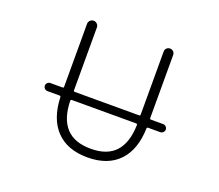

<svg xmlns="http://www.w3.org/2000/svg" viewBox="-122 -928 1245 1091"><g transform="rotate(20 500.0 -383.0)"><path d="M703.1 -280.3Q703.1 -288.1 696.3 -288.1H307.6Q299.8 -288.1 299.8 -280.3Q305.7 -64.5 500 -64.5Q501 -64.5 502 -64.5Q502.9 -64.5 503.9 -64.5Q697.3 -64.5 703.1 -280.3ZM159.2 -288.1Q149.4 -288.1 142.1 -295.4Q134.8 -302.7 134.8 -312.5Q134.8 -322.3 142.1 -329.6Q149.4 -336.9 159.2 -336.9H233.4Q240.2 -336.9 240.2 -343.8V-724.6Q240.2 -736.3 249 -745.1Q257.8 -753.9 270 -753.9Q282.2 -753.9 291 -745.1Q299.8 -736.3 299.8 -724.6V-343.8Q299.8 -336.9 307.6 -336.9H696.3Q703.1 -336.9 703.1 -343.8V-724.6Q703.1 -737.3 711.4 -745.6Q719.7 -753.9 731.9 -753.9Q744.1 -753.9 752.4 -745.6Q760.7 -737.3 760.7 -724.6V-343.8Q760.7 -336.9 768.6 -336.9H841.8Q851.6 -336.9 858.9 -329.6Q866.2 -322.3 866.2 -312.5Q866.2 -302.7 858.9 -295.4Q851.6 -288.1 841.8 -288.1H768.6Q760.7 -288.1 760.7 -280.3Q756.8 -153.3 692.4 -84Q625 -11.7 501 -11.7Q377 -11.7 309.6 -84Q245.1 -153.3 240.2 -280.3Q240.2 -288.1 233.4 -288.1Z"/></g></svg>

Font: Rounded-X Mgen+ 1m light
Style: Regular
Weight: 200
Designer: [Source Han Sans]
Ryoko NISHIZUKA  (kana & ideographs); Paul D. Hunt (Latin, Greek & Cyrillic); Wenlong ZHANG  (bopomofo
Version: Version 1.059.20150602